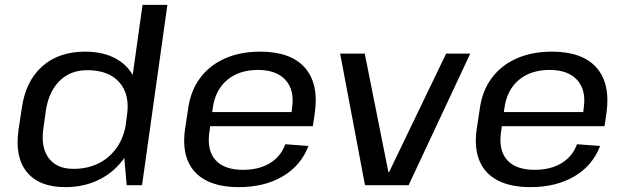

<svg xmlns="http://www.w3.org/2000/svg" viewBox="-20 -760 2567 788"><path d="M248 8Q141 8 90.5 -53.5Q40 -115 56 -227L69 -313Q84 -425 152 -486.5Q220 -548 329 -548Q406 -548 459 -517.5Q512 -487 535.5 -430Q559 -373 548 -295L542 -249Q531 -171 491 -113Q451 -55 388.5 -23.5Q326 8 248 8ZM281 -67Q340 -67 385.5 -90Q431 -113 460.5 -156Q490 -199 498 -258L501 -285Q514 -372 470 -422Q426 -472 338 -472Q269 -472 224.5 -428Q180 -384 168 -305L158 -233Q147 -155 180 -111Q213 -67 281 -67ZM485 -170 565 -740H667L563 0H500Z M960 8Q879 8 826 -19.5Q773 -47 751 -99.5Q729 -152 739 -227L752 -313Q762 -387 801 -439.5Q840 -492 903 -520Q966 -548 1048 -548Q1173 -548 1231 -482.5Q1289 -417 1272 -296L1264 -242H824L832 -300H1192L1174 -277L1179 -319Q1189 -391 1151.5 -432Q1114 -473 1039 -473Q961 -473 912 -431.5Q863 -390 853 -315L839 -216Q829 -142 865 -102.5Q901 -63 977 -63Q1043 -63 1088 -90.5Q1133 -118 1151 -168L1246 -161Q1215 -80 1140 -36Q1065 8 960 8Z M1376 -540H1477L1574 -54H1577L1811 -540H1910L1657 0H1478Z M2157 8Q2076 8 2023 -19.5Q1970 -47 1948 -99.5Q1926 -152 1936 -227L1949 -313Q1959 -387 1998 -439.5Q2037 -492 2100 -520Q2163 -548 2245 -548Q2370 -548 2428 -482.5Q2486 -417 2469 -296L2461 -242H2021L2029 -300H2389L2371 -277L2376 -319Q2386 -391 2348.5 -432Q2311 -473 2236 -473Q2158 -473 2109 -431.5Q2060 -390 2050 -315L2036 -216Q2026 -142 2062 -102.5Q2098 -63 2174 -63Q2240 -63 2285 -90.5Q2330 -118 2348 -168L2443 -161Q2412 -80 2337 -36Q2262 8 2157 8Z"/></svg>

Font: Pathway Extreme 28pt Medium
Style: Italic
Weight: 500
Italic angle: -8°
Designer: Eduardo Rodriguez Tunni
Foundry: Eduardo Rodriguez Tunni
Version: Version 1.001;gftools[0.9.26]